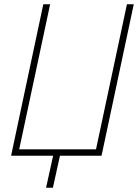

<svg xmlns="http://www.w3.org/2000/svg" viewBox="-20 -730 647 900"><path d="M196 150 229 0H32L183 -710H215L70 -30H430L575 -710H607L456 0H261L228 150Z"/></svg>

Font: Geist Mono Thin
Style: Italic
Weight: 100
Italic angle: -12°
Monospace: yes
Designer: Basement.studio, Andrés Briganti, Mateo Zaragoza
Foundry: Basement.studio, Vercel, Andrés Briganti, Guido Ferreyra, Mateo Zaragoza
Version: Version 1.500; ttfautohint (v1.8.4.7-5d5b)